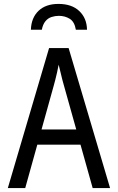

<svg xmlns="http://www.w3.org/2000/svg" viewBox="-20 -962 603 982"><path d="M20 0 231 -716H331L543 0H454L308 -521Q304 -535 299 -553.5Q294 -572 289.5 -592.5Q285 -613 280 -631Q277 -613 272 -592Q267 -571 262.5 -552.5Q258 -534 254 -521L109 0ZM146 -222 165 -300H398L415 -222ZM279 -942Q347 -942 385.5 -905.5Q424 -869 425 -810H368Q361 -851 336.5 -866Q312 -881 281 -881Q262 -881 243.5 -875Q225 -869 212 -853Q199 -837 194 -810H138Q140 -871 177 -906.5Q214 -942 279 -942Z"/></svg>

Font: Noto Sans Mono SemiCondensed
Style: Regular
Weight: 400
Width: 4
Designer: Monotype Design Team
Foundry: Monotype Imaging Inc.
Version: Version 2.010